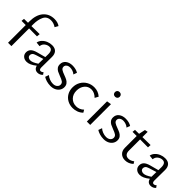

<svg xmlns="http://www.w3.org/2000/svg" viewBox="169 -1724 2746 2746"><g transform="rotate(45 1542.0 -351.0)"><path d="M345 -711Q412 -711 456 -679L427 -628Q378 -662 324 -662Q243 -662 212.5 -597.5Q182 -533 182 -446V-405L347 -407L342 -357L182 -358V0H114V-358H29L34 -403L114 -404V-428Q114 -564 177 -637.5Q240 -711 345 -711Z M637 -59Q558 6 493 6Q448 6 420 -19.5Q392 -45 392 -86Q392 -125 417.5 -152.5Q443 -180 505 -197L636 -232L637 -290Q638 -379 575 -379Q538 -379 505 -354.5Q472 -330 467 -284L401 -291Q407 -328 434.5 -358Q462 -388 502.5 -405Q543 -422 586 -422Q645 -422 674 -389.5Q703 -357 702 -298L700 -88Q700 -42 729 -42Q740 -42 751 -47Q762 -52 770 -62L793 -30Q779 -13 758.5 -3.5Q738 6 714 6Q684 6 664 -10.5Q644 -27 637 -59ZM517 -46Q540 -46 568.5 -58.5Q597 -71 633 -95V-101L635 -193L522 -158Q486 -147 472.5 -131.5Q459 -116 459 -96Q459 -72 475.5 -59Q492 -46 517 -46Z M834 -31 854 -87Q877 -65 912.5 -51.5Q948 -38 982 -38Q1022 -38 1046 -58Q1070 -78 1070 -107Q1070 -138 1046.5 -154.5Q1023 -171 975 -188Q935 -203 912 -215Q889 -227 872 -249Q855 -271 855 -306Q855 -361 896 -392Q937 -423 999 -423Q1031 -423 1062 -415.5Q1093 -408 1115 -393L1095 -340Q1077 -358 1048.5 -368Q1020 -378 995 -378Q959 -378 938 -361Q917 -344 917 -319Q917 -291 940 -275Q963 -259 1009 -243Q1050 -228 1074.5 -215Q1099 -202 1116.5 -179Q1134 -156 1134 -120Q1134 -85 1115 -55.5Q1096 -26 1061 -8.5Q1026 9 979 9Q936 9 897.5 -2.5Q859 -14 834 -31Z M1217 -201Q1217 -264 1246 -314.5Q1275 -365 1325.5 -394Q1376 -423 1438 -423Q1518 -423 1576 -371L1547 -318Q1493 -372 1430 -372Q1367 -372 1328.5 -325Q1290 -278 1290 -208Q1290 -135 1334 -90Q1378 -45 1445 -45Q1477 -45 1506.5 -57Q1536 -69 1560 -93L1583 -54Q1550 -22 1510 -7Q1470 8 1427 8Q1367 8 1319 -18.5Q1271 -45 1244 -92.5Q1217 -140 1217 -201Z M1708 -409 1776 -420V0H1708ZM1694 -583Q1694 -604 1707 -617Q1720 -630 1742 -630Q1763 -630 1776.5 -617Q1790 -604 1790 -583Q1790 -562 1776.5 -549Q1763 -536 1742 -536Q1720 -536 1707 -549Q1694 -562 1694 -583Z M1909 -31 1929 -87Q1952 -65 1987.5 -51.5Q2023 -38 2057 -38Q2097 -38 2121 -58Q2145 -78 2145 -107Q2145 -138 2121.5 -154.5Q2098 -171 2050 -188Q2010 -203 1987 -215Q1964 -227 1947 -249Q1930 -271 1930 -306Q1930 -361 1971 -392Q2012 -423 2074 -423Q2106 -423 2137 -415.5Q2168 -408 2190 -393L2170 -340Q2152 -358 2123.5 -368Q2095 -378 2070 -378Q2034 -378 2013 -361Q1992 -344 1992 -319Q1992 -291 2015 -275Q2038 -259 2084 -243Q2125 -228 2149.5 -215Q2174 -202 2191.5 -179Q2209 -156 2209 -120Q2209 -85 2190 -55.5Q2171 -26 2136 -8.5Q2101 9 2054 9Q2011 9 1972.5 -2.5Q1934 -14 1909 -31Z M2358 -120V-358H2274L2279 -403L2360 -404L2381 -502L2427 -511V-405L2590 -407L2587 -357L2427 -358V-131Q2427 -89 2446.5 -66.5Q2466 -44 2502 -44Q2547 -44 2589 -77L2609 -44Q2555 7 2484 7Q2428 7 2393 -27Q2358 -61 2358 -120Z M2924 -59Q2845 6 2780 6Q2735 6 2707 -19.5Q2679 -45 2679 -86Q2679 -125 2704.5 -152.5Q2730 -180 2792 -197L2923 -232L2924 -290Q2925 -379 2862 -379Q2825 -379 2792 -354.5Q2759 -330 2754 -284L2688 -291Q2694 -328 2721.5 -358Q2749 -388 2789.5 -405Q2830 -422 2873 -422Q2932 -422 2961 -389.5Q2990 -357 2989 -298L2987 -88Q2987 -42 3016 -42Q3027 -42 3038 -47Q3049 -52 3057 -62L3080 -30Q3066 -13 3045.5 -3.5Q3025 6 3001 6Q2971 6 2951 -10.5Q2931 -27 2924 -59ZM2804 -46Q2827 -46 2855.5 -58.5Q2884 -71 2920 -95V-101L2922 -193L2809 -158Q2773 -147 2759.5 -131.5Q2746 -116 2746 -96Q2746 -72 2762.5 -59Q2779 -46 2804 -46Z"/></g></svg>

Font: LXGW Bright TC
Style: Regular
Weight: 400
Designer: Christian Thalmann (Catharsis Fonts)
Foundry: LXGW / Christian Thalmann (Catharsis Fonts) / Fontworks Inc.
Version: Version 5.501